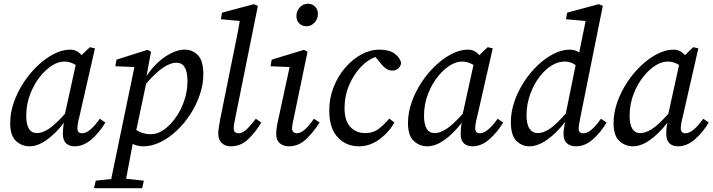

<svg xmlns="http://www.w3.org/2000/svg" viewBox="-20 -762 3779 1017"><path d="M119 -149Q119 -57 176 -57Q203 -57 237 -78.5Q271 -100 324 -159L381 -418Q368 -426 353 -431Q338 -436 321 -436Q289 -436 256.5 -415.5Q224 -395 196 -361Q163 -322 141 -266.5Q119 -211 119 -149ZM375 13Q347 13 330 -3Q313 -19 313 -54Q313 -85 319 -112Q275 -55 227.5 -21Q180 13 136 13Q96 13 65 -15Q34 -43 34 -110Q34 -165 53.5 -220.5Q73 -276 106 -326Q139 -376 180.5 -415Q222 -454 266 -476.5Q310 -499 351 -499Q371 -499 385.5 -491.5Q400 -484 412 -470L456 -512L483 -506L401 -146Q395 -124 392.5 -108Q390 -92 390 -82Q390 -56 415 -56Q454 -56 509 -133L538 -113Q508 -62 465.5 -24.5Q423 13 375 13Z M914 -430Q884 -430 844.5 -404Q805 -378 754 -319L702 -73Q737 -51 777 -51Q816 -51 848.5 -75Q881 -99 906 -133Q935 -171 954 -223.5Q973 -276 973 -333Q973 -430 914 -430ZM740 13Q706 13 683 0Q672 55 664 100Q656 145 648 185L742 195L733 235H478L487 195L569 186L692 -407L591 -411L597 -446L761 -498L780 -488L756 -359Q800 -425 855.5 -462Q911 -499 959 -499Q1000 -499 1028.5 -469.5Q1057 -440 1057 -369Q1057 -314 1038 -259Q1019 -204 987 -155Q955 -106 914 -68Q873 -30 828 -8.5Q783 13 740 13Z M1202 13Q1173 13 1154.5 -4.5Q1136 -22 1136 -55Q1136 -69 1139 -85.5Q1142 -102 1146 -129L1217 -480Q1226 -524 1234.5 -566Q1243 -608 1250 -651L1150 -660L1156 -695L1325 -740L1346 -731L1228 -146Q1218 -102 1218 -82Q1218 -56 1245 -56Q1262 -56 1283.5 -74.5Q1305 -93 1335 -133L1364 -113Q1333 -61 1294 -24Q1255 13 1202 13Z M1443 -51Q1443 -66 1445.5 -84.5Q1448 -103 1455 -134L1514 -407L1413 -411L1419 -446L1590 -498L1609 -488L1539 -151Q1534 -128 1530.5 -110Q1527 -92 1527 -82Q1527 -69 1534.5 -62.5Q1542 -56 1552 -56Q1571 -56 1592 -73.5Q1613 -91 1643 -133L1673 -113Q1641 -63 1601.5 -25Q1562 13 1509 13Q1481 13 1462 -3.5Q1443 -20 1443 -51ZM1603 -623Q1580 -623 1565 -638Q1550 -653 1550 -677Q1550 -703 1567.5 -722.5Q1585 -742 1610 -742Q1634 -742 1649 -727Q1664 -712 1664 -688Q1664 -663 1646.5 -643Q1629 -623 1603 -623Z M1882 13Q1813 13 1768.5 -35Q1724 -83 1724 -177Q1724 -242 1747 -300.5Q1770 -359 1808.5 -403.5Q1847 -448 1894 -473.5Q1941 -499 1989 -499Q2041 -499 2069.5 -478.5Q2098 -458 2105 -429Q2102 -410 2089 -399Q2076 -388 2058 -388Q2040 -388 2024.5 -399Q2009 -410 1995 -428L1969 -460Q1929 -447 1891 -407Q1853 -367 1829 -310.5Q1805 -254 1805 -190Q1805 -123 1835.5 -90Q1866 -57 1915 -57Q1958 -57 1988.5 -81.5Q2019 -106 2042 -134L2069 -113Q2039 -60 1989 -23.5Q1939 13 1882 13Z M2226 -149Q2226 -57 2283 -57Q2310 -57 2344 -78.5Q2378 -100 2431 -159L2488 -418Q2475 -426 2460 -431Q2445 -436 2428 -436Q2396 -436 2363.5 -415.5Q2331 -395 2303 -361Q2270 -322 2248 -266.5Q2226 -211 2226 -149ZM2482 13Q2454 13 2437 -3Q2420 -19 2420 -54Q2420 -85 2426 -112Q2382 -55 2334.5 -21Q2287 13 2243 13Q2203 13 2172 -15Q2141 -43 2141 -110Q2141 -165 2160.5 -220.5Q2180 -276 2213 -326Q2246 -376 2287.5 -415Q2329 -454 2373 -476.5Q2417 -499 2458 -499Q2478 -499 2492.5 -491.5Q2507 -484 2519 -470L2563 -512L2590 -506L2508 -146Q2502 -124 2499.5 -108Q2497 -92 2497 -82Q2497 -56 2522 -56Q2561 -56 2616 -133L2645 -113Q2615 -62 2572.5 -24.5Q2530 13 2482 13Z M2769 -152Q2769 -103 2785 -80Q2801 -57 2829 -57Q2856 -57 2890 -78.5Q2924 -100 2977 -161L3029 -417Q3003 -436 2972 -436Q2935 -436 2901 -414.5Q2867 -393 2840 -358Q2809 -319 2789 -264.5Q2769 -210 2769 -152ZM3031 13Q3001 13 2983 -3Q2965 -19 2965 -51Q2965 -65 2967 -80Q2969 -95 2973 -116Q2929 -58 2879 -22.5Q2829 13 2784 13Q2744 13 2715 -16Q2686 -45 2686 -116Q2686 -169 2704.5 -223.5Q2723 -278 2755 -327.5Q2787 -377 2827.5 -415.5Q2868 -454 2912 -476.5Q2956 -499 2998 -499Q3027 -499 3048 -484L3082 -651L2978 -660L2984 -695L3152 -740L3173 -731L3055 -145Q3051 -123 3048 -107Q3045 -91 3045 -81Q3045 -56 3070 -56Q3110 -56 3163 -133L3193 -113Q3163 -62 3121 -24.5Q3079 13 3031 13Z M3315 -149Q3315 -57 3372 -57Q3399 -57 3433 -78.5Q3467 -100 3520 -159L3577 -418Q3564 -426 3549 -431Q3534 -436 3517 -436Q3485 -436 3452.5 -415.5Q3420 -395 3392 -361Q3359 -322 3337 -266.5Q3315 -211 3315 -149ZM3571 13Q3543 13 3526 -3Q3509 -19 3509 -54Q3509 -85 3515 -112Q3471 -55 3423.5 -21Q3376 13 3332 13Q3292 13 3261 -15Q3230 -43 3230 -110Q3230 -165 3249.5 -220.5Q3269 -276 3302 -326Q3335 -376 3376.5 -415Q3418 -454 3462 -476.5Q3506 -499 3547 -499Q3567 -499 3581.5 -491.5Q3596 -484 3608 -470L3652 -512L3679 -506L3597 -146Q3591 -124 3588.5 -108Q3586 -92 3586 -82Q3586 -56 3611 -56Q3650 -56 3705 -133L3734 -113Q3704 -62 3661.5 -24.5Q3619 13 3571 13Z"/></svg>

Font: Source Serif 4 SmText
Style: Italic
Weight: 400
Italic angle: -12°
Designer: Frank Grießhammer
Foundry: Adobe
Version: Version 4.005;hotconv 1.1.0;makeotfexe 2.6.0